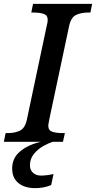

<svg xmlns="http://www.w3.org/2000/svg" viewBox="-42 -734 497 994"><path d="M-22 0 -13 -45H0Q33 -45 60 -57Q87 -69 97 -114L200 -601Q205 -619 205 -631Q205 -655 184.5 -662Q164 -669 133 -669H120L129 -714H435L426 -669H413Q379 -669 352.5 -657Q326 -645 316 -600L213 -115Q212 -107 210 -98Q208 -89 208 -83Q208 -59 228.5 -52Q249 -45 281 -45H294L284 0ZM141 240Q85 240 53 213.5Q21 187 21 138Q21 84 62.5 49.5Q104 15 170 0H232Q209 7 181.5 22.5Q154 38 133.5 63Q113 88 113 122Q113 146 129 160.5Q145 175 170 175Q184 175 200.5 173Q217 171 235 167L223 224Q185 240 141 240Z"/></svg>

Font: Noto Serif Medium
Style: Italic
Weight: 500
Italic angle: -12°
Designer: Monotype Design Team
Foundry: Monotype Imaging Inc.
Version: Version 2.014; ttfautohint (v1.8.4.7-5d5b)